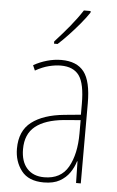

<svg xmlns="http://www.w3.org/2000/svg" viewBox="-55 -802 519 850"><g transform="rotate(5 205.0 -377.0)"><path d="M203 -537Q272 -537 304 -495.5Q336 -454 336 -356V0H315L313 -96H311Q303 -69 286.5 -45Q270 -21 242.5 -5.5Q215 10 172 10Q104 10 72.5 -31Q41 -72 41 -129Q41 -208 92.5 -247.5Q144 -287 237 -296L310 -303V-351Q310 -441 284.5 -476.5Q259 -512 203 -512Q179 -512 150.5 -505Q122 -498 90 -480L80 -503Q108 -519 140 -528Q172 -537 203 -537ZM237 -273Q154 -265 111 -230.5Q68 -196 68 -129Q68 -74 95.5 -43.5Q123 -13 172 -13Q246 -13 278.5 -70.5Q311 -128 311 -220V-279ZM313 -757Q297 -733 274 -705.5Q251 -678 226.5 -652Q202 -626 180 -606H164V-616Q198 -653 228.5 -690Q259 -727 283 -764H313Z"/></g></svg>

Font: Noto Sans Tamil Condensed Thin
Style: Regular
Weight: 100
Width: 3
Designer: Jelle Bosma - Monotype Design Team
Foundry: Monotype Imaging Inc.
Version: Version 2.004; ttfautohint (v1.8.4.7-5d5b)